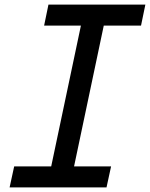

<svg xmlns="http://www.w3.org/2000/svg" viewBox="-20 -820 656 840"><path d="M22 0 42 -92H204L334 -708H173L192 -800H616L597 -708H434L304 -92H466L446 0Z"/></svg>

Font: Victor Mono Thin
Style: Bold Italic
Weight: 700
Italic angle: -12°
Monospace: yes
Version: Version 1.561;gftools[0.9.30]